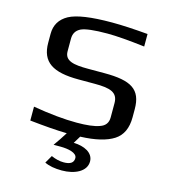

<svg xmlns="http://www.w3.org/2000/svg" viewBox="-126 -761 963 1082"><g transform="rotate(15 355.5 -219.5)"><path d="M426 -372H329C247 -372 193 -381 193 -437V-511C193 -540 205 -561 231 -574C256 -586 308 -592 385 -592C438 -592 510 -586 603 -575V-648C522 -655 452 -659 394 -659C272 -659 189 -647 143 -622C98 -597 75 -559 75 -508V-456C75 -343 143 -300 294 -300H389C477 -300 524 -287 524 -224V-140C524 -109 509 -88 478 -78C448 -67 404 -62 346 -62C275 -62 190 -70 91 -87V-6C176 3 248 9 308 10C291 37 273 65 253 92H294C337 92 391 102 391 133C391 160 372 173 333 173C309 173 285 167 260 156L234 201C260 214 294 220 335 220C409 220 476 189 476 130C476 79 421 53 360 52L386 9C474 6 538 -10 580 -37C622 -64 643 -109 643 -173V-220C643 -336 581 -372 426 -372Z"/></g></svg>

Font: Gamestation Extended
Style: Regular
Weight: 400
Width: 7
Designer: Jonas Hecksher
Foundry: Jonas Hecksher, Playtypeª, e-types AS
Version: Version 1.003